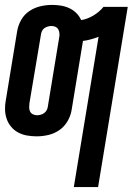

<svg xmlns="http://www.w3.org/2000/svg" viewBox="-24 -548 544 783"><path d="M277 215 378 -398Q363 -392 346.5 -387.5Q330 -383 314 -381Q314 -381 314 -380Q314 -379 314 -379L268 -99Q264 -75 251 -53Q238 -31 217.5 -17Q197 -3 173 2.5Q149 8 126 8Q125 8 125 8Q125 8 125 8Q105 8 85.5 4.5Q66 1 49.5 -8Q33 -17 21 -31.5Q9 -46 3 -64Q-3 -82 -3.5 -101.5Q-4 -121 0 -141L46 -421Q50 -445 62.5 -467Q75 -489 96 -503Q117 -517 141 -522.5Q165 -528 188 -528Q207 -528 225 -525Q243 -522 259 -514.5Q275 -507 287.5 -494.5Q300 -482 307 -466Q332 -470 356.5 -484.5Q381 -499 398 -520H497L376 215ZM127 -78Q134 -78 141.5 -80Q149 -82 155.5 -86.5Q162 -91 166 -98Q170 -105 171 -113L217 -393Q219 -401 218.5 -410Q218 -419 214.5 -426.5Q211 -434 203.5 -438Q196 -442 187 -442Q179 -442 171.5 -440Q164 -438 157.5 -433.5Q151 -429 147.5 -422Q144 -415 143 -407L96 -127Q95 -119 95 -110Q95 -101 98.5 -93.5Q102 -86 110 -82Q118 -78 127 -78Z"/></svg>

Font: Iosevka SS04 Semibold Oblique
Style: Regular
Weight: 600
Italic angle: -9°
Monospace: yes
Designer: Belleve Invis
Foundry: Belleve Invis
Version: Version 19.0.0; ttfautohint (v1.8.4)